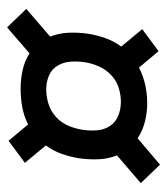

<svg xmlns="http://www.w3.org/2000/svg" viewBox="15 -610 470 540"><g transform="rotate(90 250.0 -340.0)"><path d="M57 -125 5 -179 83 -246Q73 -271 72 -298.5Q71 -326 75 -354Q79 -378 87.5 -402Q96 -426 111 -446L62 -505L124 -551L170 -496Q194 -508 219 -513.5Q244 -519 270 -519Q297 -519 322.5 -512.5Q348 -506 369 -492L443 -555L495 -501L417 -434Q427 -409 428 -381.5Q429 -354 425 -326Q421 -302 412.5 -278Q404 -254 389 -234L438 -175L376 -129L330 -184Q306 -172 280.5 -167.5Q255 -163 230 -163Q204 -163 178 -168.5Q152 -174 130 -188ZM232 -235Q252 -235 272.5 -241.5Q293 -248 309 -262.5Q325 -277 333.5 -297Q342 -317 345 -337Q348 -357 346.5 -377.5Q345 -398 334.5 -414Q324 -430 305.5 -437.5Q287 -445 267 -445Q246 -445 226 -438.5Q206 -432 190.5 -417Q175 -402 166.5 -382.5Q158 -363 155 -343Q152 -323 153.5 -303Q155 -283 165 -266.5Q175 -250 193 -242.5Q211 -235 232 -235Z"/></g></svg>

Font: Iosevka Curly Medium Oblique
Style: Regular
Weight: 500
Italic angle: -9°
Monospace: yes
Designer: Belleve Invis
Foundry: Belleve Invis
Version: Version 11.1.0; ttfautohint (v1.8.3)